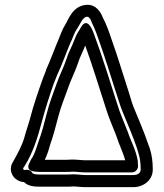

<svg xmlns="http://www.w3.org/2000/svg" viewBox="-20 -714 676 793"><path d="M254 7H144C119 7 114 1 114 1C109 -10 95 -15 85 -12C82 -11 79 -13 77 -14C72 -18 80 -25 82 -29C115 -81 135 -143 153 -212C167 -264 185 -321 202 -369L216 -404C236 -446 253 -495 269 -533C280 -555 285 -573 292 -585C316 -621 320 -643 340 -645C345 -645 352 -641 358 -624C358 -623 359 -622 359 -621C374 -592 383 -563 396 -526C415 -472 437 -402 456 -342C467 -310 474 -283 486 -253C507 -202 528 -154 545 -104L551 -84C558 -62 561 -43 561 -14C561 -1 552 9 530 9H333C320 9 301 6 281 6C272 6 263 7 254 7ZM144 57H254C263 57 272 57 282 56C296 56 314 59 333 59H530C571 59 611 32 611 -14C611 -47 607 -74 599 -100L592 -119C574 -172 553 -220 532 -271C522 -296 516 -323 504 -358C485 -416 464 -487 444 -542C432 -577 422 -609 404 -643C398 -659 379 -697 337 -694C279 -690 262 -631 250 -613C236 -591 230 -570 223 -554C205 -512 188 -464 170 -425V-423L156 -387C138 -336 118 -279 104 -224C97 -198 88 -175 80 -144C69 -108 51 -77 34 -46C9 -8 38 36 79 38C97 56 124 57 144 57ZM549 -46V-50C541 -97 518 -136 508 -169C508 -170 507 -171 507 -171C492 -211 476 -244 464 -285C435 -375 402 -483 369 -571C364 -585 341 -651 313 -599C308 -589 297 -576 290 -556L279 -529C271 -510 262 -495 254 -469C243 -435 226 -404 213 -366C201 -332 183 -286 173 -245C162 -202 153 -166 139 -129C132 -108 123 -79 114 -64C109 -58 106 -50 102 -42C102 -42 82 -11 120 -6C126 -5 134 -4 144 -4H254C262 -4 271 -4 279 -5C296 -5 313 -2 333 -2H525C540 -2 550 -16 550 -27V-30C550 -35 549 -41 549 -46ZM254 -54H165C174 -73 181 -93 186 -113C200 -152 210 -191 221 -233C230 -270 248 -313 261 -350C272 -384 288 -412 302 -453C309 -475 315 -486 325 -509L332 -526C361 -446 390 -351 416 -271C429 -227 446 -191 460 -154C471 -118 489 -84 497 -52H333C319 -52 299 -55 278 -55C270 -55 262 -54 254 -54Z"/></svg>

Font: Blanket
Style: Outline
Weight: 400
Foundry: Cannot Into Space Fonts
Version: Version 0.9